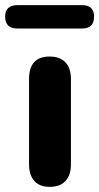

<svg xmlns="http://www.w3.org/2000/svg" viewBox="-57 -719 386 747"><path d="M136 8Q97 8 76.5 -15Q56 -38 56 -80V-411Q56 -499 136 -499Q176 -499 197.5 -476.5Q219 -454 219 -411V-80Q219 -38 198 -15Q177 8 136 8ZM11 -608Q-37 -608 -37 -654Q-37 -699 11 -699H262Q309 -699 309 -654Q309 -608 262 -608Z"/></svg>

Font: Chiron GoRound TC EB
Style: Regular
Weight: 700
Designer: Ryoko NISHIZUKA 西塚涼子 (kana, bopomofo & ideographs); Paul D. Hunt (Latin, Greek & Cyrillic); Sandoll Communications 산돌커뮤니
Foundry: Adobe
Version: Version 1.000;hotconv 1.1.1;makeotfexe 2.6.0